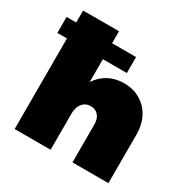

<svg xmlns="http://www.w3.org/2000/svg" viewBox="-167 -891 1021 1041"><g transform="rotate(30 343.5 -371.0)"><path d="M647 -304V0H422V-239Q422 -273 404 -293.5Q386 -314 357 -314Q324 -314 304.5 -290Q285 -266 285 -226V0H60V-567H0V-667H60V-742H285V-667H435V-567H285V-424Q313 -467 355.5 -489.5Q398 -512 451 -512Q508 -512 552.5 -486Q597 -460 622 -413Q647 -366 647 -304Z"/></g></svg>

Font: Gontserrat Black
Style: Regular
Weight: 900
Designer: Julieta Ulanovsky
Foundry: Julieta Ulanovsky
Version: Version 6.001